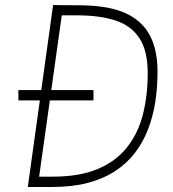

<svg xmlns="http://www.w3.org/2000/svg" viewBox="-20 -743 688 763"><path d="M53 -344V-385H351.5V-344ZM90.5 0 191 -723Q192 -723 225.8 -722.5Q259.5 -722 300 -722Q364 -721.5 413.8 -711.2Q463.5 -701 499.8 -680Q536 -659 559.5 -627.8Q583 -596.5 594.5 -554Q606 -511.5 606 -458Q606 -395.5 597 -337.5Q588 -279.5 568 -228.2Q548 -177 516 -135.2Q484 -93.5 437.8 -63.2Q391.5 -33 330 -16.5Q268.5 0 189.5 0ZM135.5 -41H190Q295.5 -41 367.8 -71.2Q440 -101.5 484 -156.5Q528 -211.5 547.5 -286.8Q567 -362 567 -452Q567 -541 534.2 -591Q501.5 -641 439 -661.5Q376.5 -682 287.5 -682H225.5Z"/></svg>

Font: Public Sans Thin Thin
Style: Italic
Weight: 250
Italic angle: -8°
Version: Version 2.001